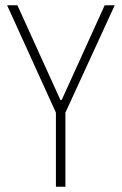

<svg xmlns="http://www.w3.org/2000/svg" viewBox="-20 -708 462 728"><path d="M192 0V-281L7 -688H46L209 -329H214L377 -688H415L228 -281V0Z"/></svg>

Font: Saira Condensed Thin
Style: Regular
Weight: 250
Width: 3
Designer: Hector Gatti with collaboration of the Omnibus-Type team
Foundry: Omnibus-Type
Version: Version 1.101